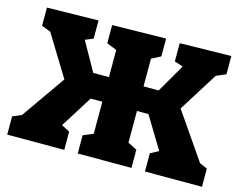

<svg xmlns="http://www.w3.org/2000/svg" viewBox="-98 -864 1291 1018"><g transform="rotate(15 548.0 -355.0)"><path d="M14 0V-100L63 -121L231 -361L93 -586L43 -605V-705L325 -710V-610L281 -592L370 -434H456V-583L401 -605V-705L696 -710V-612L646 -586V-434H729L819 -589L772 -605V-705L1054 -710V-610L1001 -587L866 -372L1041 -118L1083 -100V0H770V-100L815 -124L709 -299H646V-125L696 -100V0H401V-100L456 -123V-299H392L282 -124L327 -100V0Z"/></g></svg>

Font: Bitter Black
Style: Regular
Weight: 900
Designer: Sol Matas, and Bitter project Authors
Foundry: Sol Matas
Version: Version 2.001